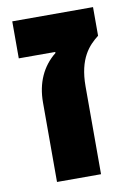

<svg xmlns="http://www.w3.org/2000/svg" viewBox="-73 -653 481 700"><g transform="rotate(-10 167.5 -302.5)"><path d="M81 0H244V-325C244 -429 285 -471 321 -499V-605H22V-468H157V-464C107 -424 81 -366 81 -294Z"/></g></svg>

Font: Noto Sans Hebrew SemiCondensed Extra
Style: Regular
Weight: 800
Width: 4
Designer: Monotype Design Team
Foundry: Monotype Imaging Inc.
Version: Version 1.902